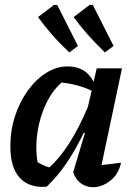

<svg xmlns="http://www.w3.org/2000/svg" viewBox="-20 -771 563 798"><path d="M174 5Q102 11 62.5 -31.5Q23 -74 23 -164Q23 -229 42.5 -288.5Q62 -348 95.5 -394.5Q129 -441 172 -468Q215 -495 261 -495Q337 -495 369 -431L382 -487H487L402 -85Q422 -87 442 -89.5Q462 -92 483 -95Q473 -47 438.5 -20Q404 7 367 7Q339 7 317 -8.5Q295 -24 284 -55L333 -218L328 -219Q295 -150 257.5 -94.5Q220 -39 174 5ZM136 -97Q148 -90 160 -84.5Q172 -79 185 -75Q272 -153 345 -326L361 -394Q307 -420 236 -428Q198 -395 172 -341Q146 -287 136 -223Q126 -159 136 -97ZM268 -553Q226 -593 195 -628.5Q164 -664 138 -700L205 -751L218 -750L304 -580ZM416 -553Q375 -593 343.5 -628.5Q312 -664 286 -700L353 -751L366 -750L452 -580Z"/></svg>

Font: Piazzolla SemiBold
Style: Italic
Weight: 600
Italic angle: -11.3°
Designer: Juan Pablo del Peral
Foundry: Huerta Tipografica
Version: Version 1.330